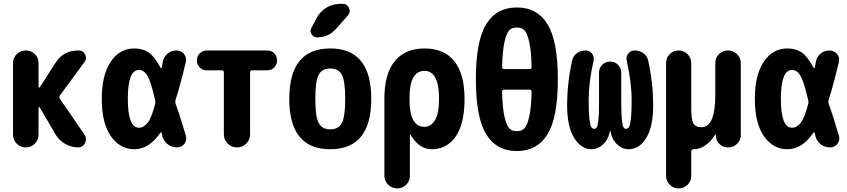

<svg xmlns="http://www.w3.org/2000/svg" viewBox="-20 -790 4540 1029"><path d="M300.8 -260.7 433.6 -67.4Q447.3 -45.9 435.5 -22.9Q423.8 0 399.4 0Q362.3 0 329.1 -19Q295.9 -38.1 277.3 -70.3L193.4 -213.9Q189.5 -217.8 186.5 -212.9V-69.3Q186.5 -40 166.5 -20Q146.5 0 118.2 0Q89.8 0 69.8 -20Q49.8 -40 49.8 -69.3V-452.1Q49.8 -480.5 69.8 -500Q89.8 -519.5 118.2 -519.5Q147.5 -519.5 167 -500Q186.5 -480.5 186.5 -452.1V-324.2Q186.5 -322.3 189.5 -321.3Q192.4 -320.3 193.4 -322.3L277.3 -453.1Q320.3 -520.5 400.4 -519.5Q425.8 -519.5 436.5 -497.6Q447.3 -475.6 431.6 -456.1L301.8 -279.3Q294.9 -269.5 300.8 -260.7Z M811.5 -233.4Q814.5 -243.2 811.5 -252.9Q789.1 -351.6 770.5 -383.3Q752 -415 724.6 -415Q665 -415 665 -260.3Q665 -105.5 724.6 -105.5Q751 -105.5 772 -132.8Q793 -160.2 811.5 -233.4ZM920.9 -234.4Q942.4 -176.8 975.6 -64.5Q983.4 -40 968.8 -20Q954.1 0 927.7 0Q898.4 0 876 -19Q853.5 -38.1 848.6 -67.4Q847.7 -68.4 847.7 -72.3Q847.7 -76.2 846.7 -77.1Q845.7 -80.1 843.3 -80.6Q840.8 -81.1 839.8 -79.1Q779.3 9.8 700.2 9.8Q623 9.8 574.2 -60.1Q525.4 -129.9 525.4 -259.8Q525.4 -387.7 573.2 -459Q621.1 -530.3 700.2 -530.3Q744.1 -530.3 775.4 -509.8Q806.6 -489.3 840.8 -426.8Q843.8 -422.9 846.7 -425.8Q847.7 -426.8 847.7 -428.7Q847.7 -433.6 849.6 -441.9Q851.6 -450.2 851.6 -455.1Q855.5 -483.4 876.5 -501.5Q897.5 -519.5 924.8 -519.5Q950.2 -519.5 965.8 -501Q981.4 -482.4 975.6 -457Q947.3 -335.9 920.9 -254.9Q918 -244.1 920.9 -234.4Z M1412.1 -519.5Q1434.6 -519.5 1449.7 -504.4Q1464.8 -489.3 1464.8 -465.8Q1464.8 -443.4 1449.2 -428.2Q1433.6 -413.1 1412.1 -413.1H1331.1Q1320.3 -413.1 1320.3 -402.3V-70.3Q1320.3 -41 1299.8 -20.5Q1279.3 0 1250 0Q1220.7 0 1200.2 -20.5Q1179.7 -41 1179.7 -70.3V-402.3Q1179.7 -413.1 1168.9 -413.1H1087.9Q1065.4 -413.1 1050.3 -428.7Q1035.2 -444.3 1035.2 -465.8Q1035.2 -489.3 1050.8 -504.4Q1066.4 -519.5 1087.9 -519.5Z M1688 -130.4Q1706.1 -96.7 1750 -96.7Q1793.9 -96.7 1812 -130.4Q1830.1 -164.1 1830.1 -260.3Q1830.1 -356.4 1812 -389.6Q1793.9 -422.9 1750 -422.9Q1706.1 -422.9 1688 -389.6Q1669.9 -356.4 1669.9 -260.3Q1669.9 -164.1 1688 -130.4ZM1530.3 -260.3Q1530.3 -530.3 1750 -530.3Q1969.7 -530.3 1969.7 -260.3Q1969.7 9.8 1750 9.8Q1530.3 9.8 1530.3 -260.3ZM1804.7 -769.5H1815.4Q1840.8 -769.5 1850.6 -747.1Q1860.4 -724.6 1843.8 -706.1L1780.3 -634.8Q1740.2 -589.8 1679.7 -589.8Q1660.2 -589.8 1649.4 -606.9Q1638.7 -624 1649.4 -641.6L1678.7 -696.3Q1697.3 -730.5 1731.4 -750Q1765.6 -769.5 1804.7 -769.5Z M2254.9 -110.4Q2290 -110.4 2311.5 -146.5Q2333 -182.6 2333 -259.8Q2333 -410.2 2254.9 -410.2Q2174.8 -410.2 2174.8 -264.6V-254.9Q2174.8 -110.4 2254.9 -110.4ZM2469.7 -259.8Q2469.7 -127 2422.4 -58.6Q2375 9.8 2294.9 9.8Q2224.6 9.8 2179.7 -69.3Q2179.7 -70.3 2177.7 -70.3Q2176.8 -70.3 2176.8 -69.3V152.3Q2176.8 180.7 2156.7 200.2Q2136.7 219.7 2108.4 219.7Q2080.1 219.7 2060.1 199.7Q2040 179.7 2040 152.3V-259.8Q2040 -393.6 2095.2 -461.9Q2150.4 -530.3 2255.4 -530.3Q2360.4 -530.3 2415 -461.9Q2469.7 -393.6 2469.7 -259.8Z M2818.4 -419.9Q2829.1 -419.9 2829.1 -430.7Q2827.1 -517.6 2816.4 -564.9Q2805.7 -612.3 2791 -627.4Q2776.4 -642.6 2750 -642.6Q2723.6 -642.6 2709 -627.4Q2694.3 -612.3 2683.6 -564.9Q2672.9 -517.6 2670.9 -430.7Q2670.9 -419.9 2681.6 -419.9ZM2829.1 -298.8Q2829.1 -309.6 2818.4 -309.6H2681.6Q2670.9 -309.6 2670.9 -298.8Q2672.9 -211.9 2683.6 -165Q2694.3 -118.2 2709 -102.5Q2723.6 -86.9 2750 -86.9Q2776.4 -86.9 2791 -102.5Q2805.7 -118.2 2816.4 -165Q2827.1 -211.9 2829.1 -298.8ZM2585.4 -659.7Q2640.6 -750 2750 -750Q2859.4 -750 2914.6 -659.7Q2969.7 -569.3 2969.7 -365.2Q2969.7 -161.1 2914.6 -70.8Q2859.4 19.5 2750 19.5Q2640.6 19.5 2585.4 -70.8Q2530.3 -161.1 2530.3 -365.2Q2530.3 -569.3 2585.4 -659.7Z M3381.8 -519.5Q3408.2 -519.5 3428.7 -504.4Q3449.2 -489.3 3454.1 -463.9Q3480.5 -344.7 3480.5 -224.6Q3480.5 -110.4 3443.4 -50.3Q3406.2 9.8 3349.6 9.8Q3314.5 9.8 3286.6 -17.1Q3258.8 -43.9 3251 -88.9Q3251 -89.8 3250 -89.8Q3249 -89.8 3249 -88.9Q3241.2 -43.9 3212.9 -17.1Q3184.6 9.8 3150.4 9.8Q3094.7 9.8 3057.1 -50.8Q3019.5 -111.3 3019.5 -224.6Q3019.5 -344.7 3045.9 -463.9Q3050.8 -489.3 3071.3 -504.4Q3091.8 -519.5 3118.2 -519.5Q3140.6 -519.5 3153.3 -502.4Q3166 -485.4 3161.1 -463.9Q3134.8 -349.6 3134.8 -250Q3134.8 -188.5 3138.7 -153.8Q3142.6 -119.1 3148.9 -109.4Q3155.3 -99.6 3165 -99.6Q3173.8 -99.6 3178.7 -108.4Q3183.6 -117.2 3187 -146.5Q3190.4 -175.8 3190.4 -230.5V-400.4Q3190.4 -425.8 3207.5 -442.9Q3224.6 -460 3250 -460Q3275.4 -460 3292.5 -442.4Q3309.6 -424.8 3309.6 -400.4V-230.5Q3309.6 -176.8 3313 -147Q3316.4 -117.2 3321.3 -108.4Q3326.2 -99.6 3335 -99.6Q3344.7 -99.6 3351.1 -109.4Q3357.4 -119.1 3361.3 -153.8Q3365.2 -188.5 3365.2 -250Q3365.2 -349.6 3338.9 -463.9Q3334 -485.4 3346.7 -502.4Q3359.4 -519.5 3381.8 -519.5Z M3881.8 -519.5Q3910.2 -519.5 3930.2 -500Q3950.2 -480.5 3950.2 -452.1V-66.4Q3950.2 -39.1 3930.7 -19.5Q3911.1 0 3883.8 0H3879.9Q3853.5 0 3835.4 -18.6Q3817.4 -37.1 3816.4 -61.5V-69.3Q3816.4 -70.3 3815.4 -70.3Q3813.5 -70.3 3813.5 -69.3Q3789.1 -30.3 3758.8 -10.3Q3728.5 9.8 3700.2 9.8H3696.3Q3685.5 9.8 3684.6 21.5V152.3Q3684.6 180.7 3664.6 200.2Q3644.5 219.7 3616.7 219.7Q3588.9 219.7 3569.3 199.7Q3549.8 179.7 3549.8 152.3V-452.1Q3549.8 -480.5 3569.3 -500Q3588.9 -519.5 3616.7 -519.5Q3644.5 -519.5 3664.6 -500Q3684.6 -480.5 3684.6 -452.1V-219.7Q3684.6 -149.4 3695.8 -128.9Q3707 -108.4 3740.2 -108.4Q3813.5 -108.4 3813.5 -283.2V-452.1Q3813.5 -480.5 3833 -500Q3852.5 -519.5 3881.8 -519.5Z M4311.5 -233.4Q4314.5 -243.2 4311.5 -252.9Q4289.1 -351.6 4270.5 -383.3Q4252 -415 4224.6 -415Q4165 -415 4165 -260.3Q4165 -105.5 4224.6 -105.5Q4251 -105.5 4272 -132.8Q4293 -160.2 4311.5 -233.4ZM4420.9 -234.4Q4442.4 -176.8 4475.6 -64.5Q4483.4 -40 4468.8 -20Q4454.1 0 4427.7 0Q4398.4 0 4376 -19Q4353.5 -38.1 4348.6 -67.4Q4347.7 -68.4 4347.7 -72.3Q4347.7 -76.2 4346.7 -77.1Q4345.7 -80.1 4343.3 -80.6Q4340.8 -81.1 4339.8 -79.1Q4279.3 9.8 4200.2 9.8Q4123 9.8 4074.2 -60.1Q4025.4 -129.9 4025.4 -259.8Q4025.4 -387.7 4073.2 -459Q4121.1 -530.3 4200.2 -530.3Q4244.1 -530.3 4275.4 -509.8Q4306.6 -489.3 4340.8 -426.8Q4343.8 -422.9 4346.7 -425.8Q4347.7 -426.8 4347.7 -428.7Q4347.7 -433.6 4349.6 -441.9Q4351.6 -450.2 4351.6 -455.1Q4355.5 -483.4 4376.5 -501.5Q4397.5 -519.5 4424.8 -519.5Q4450.2 -519.5 4465.8 -501Q4481.4 -482.4 4475.6 -457Q4447.3 -335.9 4420.9 -254.9Q4418 -244.1 4420.9 -234.4Z"/></svg>

Font: Rounded-X Mgen+ 1m bold
Style: Bold
Weight: 700
Designer: [Source Han Sans]
Ryoko NISHIZUKA  (kana & ideographs); Paul D. Hunt (Latin, Greek & Cyrillic); Wenlong ZHANG  (bopomofo
Version: Version 1.059.20150602